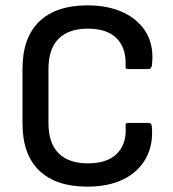

<svg xmlns="http://www.w3.org/2000/svg" viewBox="-20 -686 647 717"><path d="M306 11Q189 11 126.5 -49Q64 -109 64 -225V-429Q64 -545 126.5 -605.5Q189 -666 307 -666Q385 -666 442.5 -638.5Q500 -611 528 -560.5Q556 -510 547 -440Q546 -436 543.5 -432Q541 -428 536 -428H458Q447 -428 449 -439Q452 -506 416 -542.5Q380 -579 308 -579Q237 -579 199 -541.5Q161 -504 161 -428V-227Q161 -151 199 -113.5Q237 -76 308 -76Q382 -76 418 -113.5Q454 -151 449 -216Q447 -227 458 -227H535Q546 -227 547 -214Q553 -146 525 -95Q497 -44 441 -16.5Q385 11 306 11Z"/></svg>

Font: Sofia Sans Semi Condensed SemiBold
Style: Regular
Weight: 600
Designer: Botio Nikoltchev, Ani Petrova
Foundry: lettersoup
Version: Version 4.100